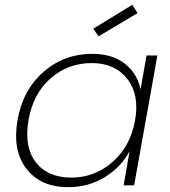

<svg xmlns="http://www.w3.org/2000/svg" viewBox="-20 -775 713 803"><path d="M53.2 -272Q75.2 -398.9 161.9 -474.4Q248.5 -549.8 365.2 -549.8Q450.7 -549.8 502.9 -508.1Q555.2 -466.3 567.9 -400.9L592.8 -543H638.2L541 0H497.1L522 -143.1Q487.3 -77.1 419.2 -34.7Q351.1 7.8 265.1 7.8Q150.4 7.8 90.8 -68.8Q31.2 -145.5 53.2 -272ZM544.9 -272Q564 -378.9 512.2 -445.1Q460.4 -511.2 363.8 -511.2Q264.2 -511.2 191.2 -447Q118.2 -382.8 99.1 -272Q80.1 -161.1 129.6 -96.7Q179.2 -32.2 278.8 -32.2Q376 -32.2 450.9 -97.9Q525.9 -163.6 544.9 -272ZM533.2 -754.9 555.2 -720.2 392.1 -623 370.1 -654.8Z"/></svg>

Font: SVN-Poppins ExtraLight
Style: Italic
Weight: 200
Italic angle: -10°
Designer: Ninad Kale (Devanagari), Jonny Pinhorn (Latin)
Foundry: Indian Type Foundry
Version: Version 3.002 2017